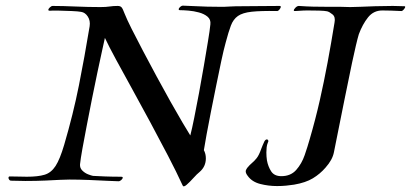

<svg xmlns="http://www.w3.org/2000/svg" viewBox="-20 -654 1453 679"><path d="M626 2Q604 -46 574 -103.5Q544 -161 511.5 -221.5Q479 -282 447.5 -339Q416 -396 390.5 -443Q365 -490 351 -520Q348 -507 341 -474.5Q334 -442 324.5 -398Q315 -354 305.5 -305.5Q296 -257 287 -211Q278 -165 271.5 -128.5Q265 -92 263 -73Q262 -60 271 -51Q280 -42 291.5 -37.5Q303 -33 309 -32Q326 -31 352 -30Q378 -29 409 -29Q414 -29 414 -26Q414 -22 409 -17.5Q404 -13 399 -13Q390 -13 361 -14.5Q332 -16 295.5 -17.5Q259 -19 226 -19Q217 -19 208.5 -18.5Q200 -18 192 -18Q175 -17 141.5 -15.5Q108 -14 70 -14Q58 -14 45.5 -14.5Q33 -15 20 -15H19Q15 -15 12.5 -18.5Q10 -22 10 -25Q10 -31 17 -30Q34 -30 48 -29.5Q62 -29 75 -29Q114 -29 137.5 -36Q161 -43 176.5 -67Q192 -91 207 -142Q239 -251 259 -351.5Q279 -452 297 -561Q300 -581 290.5 -595.5Q281 -610 267 -612Q257 -614 233 -615Q209 -616 186.5 -616.5Q164 -617 156 -616Q151 -616 151 -619Q151 -623 156.5 -628Q162 -633 166 -633Q201 -633 246.5 -631Q292 -629 335 -629Q355 -629 367.5 -631Q380 -633 396 -633Q405 -633 409.5 -628.5Q414 -624 421 -605Q428 -587 445.5 -552Q463 -517 486 -473.5Q509 -430 534 -383.5Q559 -337 583 -294.5Q607 -252 625.5 -220.5Q644 -189 653 -175Q659 -198 667 -238Q675 -278 684 -326Q693 -374 701 -421.5Q709 -469 715.5 -508Q722 -547 724 -568Q726 -585 714 -595Q702 -605 683.5 -610Q665 -615 646.5 -616.5Q628 -618 617 -618H616Q612 -618 612 -621Q612 -625 617 -629.5Q622 -634 627 -634Q639 -634 675.5 -632Q712 -630 753 -630Q764 -630 774 -630Q784 -630 794 -631Q809 -632 838 -632Q867 -632 901.5 -632.5Q936 -633 969 -633Q973 -633 973 -630Q973 -626 968 -620Q963 -614 958 -615Q902 -616 870 -612.5Q838 -609 821.5 -597.5Q805 -586 796.5 -563.5Q788 -541 778 -503Q771 -478 762.5 -438Q754 -398 744.5 -351Q735 -304 726 -259Q717 -214 710.5 -178Q704 -142 701 -123Q708 -110 708 -94Q708 -65 686 -46Q677 -39 664 -24.5Q651 -10 640 -0.5Q629 9 626 2ZM960 4Q929 4 900 -3.5Q871 -11 856 -32Q849 -41 849 -48Q849 -53 854 -60Q863 -71 871 -77.5Q879 -84 887.5 -94.5Q896 -105 904 -128Q906 -133 909 -140.5Q912 -148 915 -154Q919 -161 924 -161Q927 -161 928.5 -157.5Q930 -154 927 -149Q924 -142 923 -133Q922 -124 922 -115Q922 -108 922.5 -100.5Q923 -93 924 -87Q928 -65 939 -48Q950 -31 975 -31Q1008 -31 1027.5 -53Q1047 -75 1057.5 -105.5Q1068 -136 1075 -161Q1096 -233 1111 -299.5Q1126 -366 1138.5 -433Q1151 -500 1163 -574Q1167 -594 1156 -603Q1145 -612 1137 -614Q1128 -616 1108 -616.5Q1088 -617 1068 -617Q1053 -617 1041 -616Q1029 -615 1024 -615H1022Q1019 -615 1019 -617Q1019 -621 1025 -627Q1031 -633 1037 -633Q1065 -631 1087.5 -630.5Q1110 -630 1133 -630H1181Q1191 -630 1200 -629.5Q1209 -629 1218 -629Q1227 -629 1236.5 -629.5Q1246 -630 1255 -630Q1276 -631 1307 -632Q1338 -633 1369 -633Q1380 -633 1389.5 -632.5Q1399 -632 1409 -632H1410Q1413 -632 1413 -630Q1413 -626 1407.5 -620Q1402 -614 1398 -615Q1379 -616 1362.5 -616.5Q1346 -617 1332 -617Q1301 -617 1281.5 -592.5Q1262 -568 1249 -533Q1245 -520 1238.5 -492.5Q1232 -465 1225 -432Q1213 -373 1198.5 -303Q1184 -233 1173 -176Q1166 -143 1161 -116Q1156 -89 1131 -61Q1112 -39 1086.5 -23.5Q1061 -8 1020 -1Q1007 1 992 2.5Q977 4 960 4Z"/></svg>

Font: Kings
Style: Regular
Weight: 400
Designer: Robert E. Leuschke
Foundry: Robert E. Leuschke
Version: Version 1.010; ttfautohint (v1.8.3)